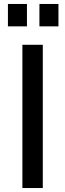

<svg xmlns="http://www.w3.org/2000/svg" viewBox="-20 -949 326 969"><path d="M116 -929H20V-816H116ZM275 -929H179V-816H275ZM93 -723V0H196V-723Z"/></svg>

Font: United Sans Medium
Style: Regular
Weight: 500
Designer: Pablo Impallari, Rodrigo Fuenzalida (Modified by Dan O. Williams)
Version: Version 1.000;PS 001.000;hotconv 1.0.88;makeotf.lib2.5.64775